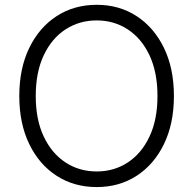

<svg xmlns="http://www.w3.org/2000/svg" viewBox="-20 -757 792 787"><path d="M376.5 9.8Q283.7 9.8 212.2 -36.4Q140.6 -82.5 99.9 -166.5Q59.1 -250.5 59.1 -363.3Q59.1 -476.6 99.9 -560.5Q140.6 -644.5 212.2 -690.9Q283.7 -737.3 376.5 -737.3Q468.8 -737.3 540 -690.9Q611.3 -644.5 652.1 -560.5Q692.9 -476.6 692.9 -363.3Q692.9 -250.5 652.1 -166.5Q611.3 -82.5 540 -36.4Q468.8 9.8 376.5 9.8ZM376.5 -54.2Q447.3 -54.2 503.7 -91.1Q560.1 -127.9 592.8 -197.3Q625.5 -266.6 625.5 -363.3Q625.5 -460.9 592.8 -530.3Q560.1 -599.6 503.7 -636.5Q447.3 -673.3 376.5 -673.3Q305.2 -673.3 248.5 -636.5Q191.9 -599.6 159.2 -530.3Q126.5 -460.9 126.5 -363.3Q126.5 -266.6 159.2 -197.5Q191.9 -128.4 248.3 -91.3Q304.7 -54.2 376.5 -54.2Z"/></svg>

Font: Inter 18pt Light
Style: Regular
Weight: 300
Designer: Rasmus Andersson
Foundry: rsms
Version: Version 4.001;git-66647c0bb